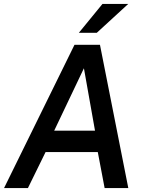

<svg xmlns="http://www.w3.org/2000/svg" viewBox="-22 -949 738 969"><path d="M-1.5 0 354 -723H482.5L625.5 0H506L471.5 -181.5H208L119 0ZM251.5 -289.5H457.5L401.5 -604.5ZM376 -783.5 495 -929H625L466.5 -783.5Z"/></svg>

Font: Public Sans Thin SemiBold
Style: Italic
Weight: 600
Italic angle: -8°
Version: Version 2.001